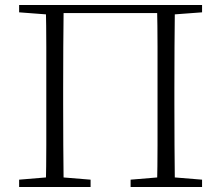

<svg xmlns="http://www.w3.org/2000/svg" viewBox="-20 -743 877 763"><path d="M162 0Q164 -83 164 -166Q164 -249 164 -333V-390Q164 -474 164 -557.5Q164 -641 162 -723H233Q232 -641 231.5 -557.5Q231 -474 231 -390V-333Q231 -248 231.5 -165.5Q232 -83 233 0ZM604 0Q606 -83 606 -165.5Q606 -248 606 -333V-390Q606 -474 606 -557.5Q606 -641 604 -723H675Q674 -641 673.5 -557.5Q673 -474 673 -390V-333Q673 -249 673.5 -166Q674 -83 675 0ZM56 0V-29L188 -40H206L340 -29V0ZM499 0V-29L631 -40H649L783 -29V0ZM56 -694V-723H198V-684H188ZM640 -684V-723H783V-694L649 -684ZM198 -691V-723H640V-691Z"/></svg>

Font: Noto Serif SC ExtraLight
Style: Regular
Weight: 200
Designer: Ryoko NISHIZUKA 西塚涼子 (kana & ideographs); Frank Grießhammer (Latin, Greek & Cyrillic); Wenlong ZHANG 张文龙 (bopomofo); San
Foundry: Adobe
Version: Version 2.002-H1;hotconv 1.1.0;makeotfexe 2.6.0